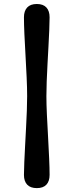

<svg xmlns="http://www.w3.org/2000/svg" viewBox="-20 -788 368 962"><path d="M116 -306.5Q116 -347 113.5 -400.5Q111 -454 107.8 -510.8Q104.5 -567.5 102.2 -617.8Q100 -668 100 -701.5Q100 -733 116.2 -750.5Q132.5 -768 164.5 -768Q196.5 -768 212.5 -750.5Q228.5 -733 228.5 -701.5Q228.5 -674.5 226.8 -636.5Q225 -598.5 222.8 -554.8Q220.5 -511 218 -466Q215.5 -421 214 -379.8Q212.5 -338.5 212.5 -306.5Q212.5 -266.5 215 -213Q217.5 -159.5 220.8 -102.8Q224 -46 226.2 4.2Q228.5 54.5 228.5 88.5Q228.5 120 212.5 137.2Q196.5 154.5 164.5 154.5Q132.5 154.5 116.2 137.2Q100 120 100 88.5Q100 61.5 101.8 23.5Q103.5 -14.5 105.8 -58.5Q108 -102.5 110.5 -147.2Q113 -192 114.5 -233.2Q116 -274.5 116 -306.5Z"/></svg>

Font: Fraunces SuperSoft 9pt
Style: Regular
Weight: 900
Version: Version 1.000;[b76b70a41]